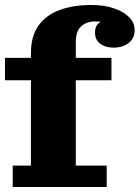

<svg xmlns="http://www.w3.org/2000/svg" viewBox="-20 -750 560 770"><path d="M31 0V-86H104V-536L284 -582V-86H408V0ZM0 -428V-518H427V-428ZM104 -536Q104 -605 134.5 -647.5Q165 -690 219.5 -710Q274 -730 347 -730L361 -664Q327 -664 305.5 -644.5Q284 -625 284 -581ZM435 -559Q403 -559 382 -574.5Q361 -590 361 -620Q361 -649 383 -662Q405 -675 436 -675L429 -649Q419 -656 402 -660Q385 -664 361 -664L347 -730Q397 -730 436 -717Q475 -704 497.5 -681.5Q520 -659 520 -629Q520 -597 496.5 -578Q473 -559 435 -559Z"/></svg>

Font: Montagu Slab
Style: Bold
Weight: 700
Designer: Florian Karsten
Foundry: Florian Karsten
Version: Version 1.000